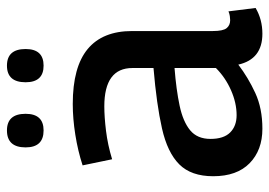

<svg xmlns="http://www.w3.org/2000/svg" viewBox="-134 -650 793 566"><g transform="rotate(-90 263.0 -366.5)"><path d="M27 -135Q27 -200 62 -235Q97 -270 168 -286Q239 -302 346 -311V-373Q346 -456 233 -456Q202 -456 161 -451Q120 -446 77 -433L59 -520Q102 -534 149.5 -541.5Q197 -549 240 -549Q349 -549 402 -505Q455 -461 455 -374V-136Q455 -106 463.5 -95.5Q472 -85 487 -85Q492 -85 499 -86Q506 -87 513 -90L523 -10Q489 10 447 10Q372 10 356 -61Q318 -32 272.5 -11Q227 10 167 10Q104 10 65.5 -27.5Q27 -65 27 -135ZM137 -143Q137 -104 156 -85Q175 -66 207 -66Q243 -66 280.5 -82.5Q318 -99 346 -127V-249Q282 -244 235 -234Q188 -224 162.5 -203Q137 -182 137 -143ZM353 -635Q304 -635 304 -688Q304 -743 353 -743Q402 -743 402 -688Q402 -635 353 -635ZM162 -635Q112 -635 112 -688Q112 -743 162 -743Q211 -743 211 -688Q211 -635 162 -635Z"/></g></svg>

Font: Georama Medium
Style: Regular
Weight: 500
Designer: Jean-Baptiste Levee
Foundry: Production Type
Version: Version 1.000